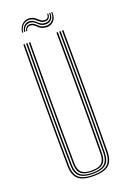

<svg xmlns="http://www.w3.org/2000/svg" viewBox="-174 -983 705 1047"><g transform="rotate(-20 179.0 -459.5)"><path d="M178.8 5Q117.5 5 90.5 -18.2Q63.5 -41.5 62.8 -95Q61.8 -181.8 61.4 -269.2Q61 -356.8 61 -444.9Q61 -533 61.5 -621.8Q62 -710.5 62.8 -800H70.8Q70 -711.2 69.5 -623.5Q69 -535.8 68.9 -448.2Q68.8 -360.8 69.2 -272.8Q69.8 -184.8 70.8 -95Q71.5 -43.8 97.2 -22.6Q123 -1.5 178.8 -1.5Q234.8 -1.5 260.4 -22.6Q286 -43.8 286.8 -95Q288 -182 288.4 -269.5Q288.8 -357 288.6 -445.1Q288.5 -533.2 288 -622Q287.5 -710.8 286.8 -800H294.8Q295.8 -680.8 296.2 -564.1Q296.8 -447.5 296.5 -331Q296.2 -214.5 294.8 -95Q294 -41.5 267 -18.2Q240 5 178.8 5ZM178.8 -7.8Q127.8 -7.8 103.5 -27.4Q79.2 -47 78.8 -95.2Q77.8 -182.2 77.2 -269.8Q76.8 -357.2 76.9 -445.1Q77 -533 77.5 -621.8Q78 -710.5 78.8 -800H86.8Q86 -711 85.5 -623.2Q85 -535.5 84.9 -448.1Q84.8 -360.8 85.2 -272.8Q85.8 -184.8 86.8 -95.2Q87.2 -51.2 109.1 -32.8Q131 -14.2 178.8 -14.2Q226.5 -14.2 248.4 -32.8Q270.2 -51.2 270.8 -95.2Q272 -182.5 272.4 -270Q272.8 -357.5 272.6 -445.4Q272.5 -533.2 272 -621.9Q271.5 -710.5 270.8 -800H278.8Q279.5 -711 280 -623.2Q280.5 -535.5 280.6 -448.1Q280.8 -360.8 280.4 -272.8Q280 -184.8 278.8 -95.2Q278.2 -47 254 -27.4Q229.8 -7.8 178.8 -7.8ZM178.8 -20.5Q134.2 -20.5 114.8 -38Q95.2 -55.5 94.8 -95.5Q93.2 -212.2 93 -328.8Q92.8 -445.2 93.2 -562.9Q93.8 -680.5 94.8 -800H102.8Q102 -711.2 101.5 -622.9Q101 -534.5 100.9 -446.5Q100.8 -358.5 101.2 -270.8Q101.8 -183 102.8 -95.5Q103.2 -58.8 121 -42.9Q138.8 -27 178.8 -27Q219 -27 236.6 -42.9Q254.2 -58.8 254.8 -95.5Q256.2 -212.5 256.5 -329Q256.8 -445.5 256.2 -563Q255.8 -680.5 254.8 -800H262.8Q263.5 -711.2 264 -622.8Q264.5 -534.2 264.6 -446.2Q264.8 -358.2 264.4 -270.5Q264 -182.8 262.8 -95.5Q262.2 -55.5 242.8 -38Q223.2 -20.5 178.8 -20.5ZM78.8 -862.5Q81.8 -894.5 102.1 -911.2Q122.5 -928 148.8 -923Q160.8 -920.8 168.9 -915.5Q177 -910.2 183.4 -904.1Q189.8 -898 196.8 -893Q203.8 -888 213.8 -886.5Q228.2 -884.2 235.6 -892Q243 -899.8 241.8 -913.5H247.8Q249 -895.8 239.4 -885.9Q229.8 -876 212 -878.5Q201.2 -880 193.9 -884.9Q186.5 -889.8 180.1 -895.9Q173.8 -902 166.4 -907.2Q159 -912.5 147.8 -915Q124.5 -920 106 -905.9Q87.5 -891.8 84.8 -862.5ZM90.8 -862.5Q92.8 -887.5 109.1 -899.9Q125.5 -912.2 146 -907.2Q156.5 -904.8 163.5 -899.4Q170.5 -894 176.6 -887.9Q182.8 -881.8 190.5 -876.9Q198.2 -872 210.2 -870.5Q229.2 -868.2 242.1 -879Q255 -889.8 253.8 -913.5H259.8Q261.8 -887 247.1 -873.2Q232.5 -859.5 208.8 -862.5Q196.2 -864.2 188.4 -869.2Q180.5 -874.2 174.6 -880.4Q168.8 -886.5 161.9 -891.8Q155 -897 144.5 -899.2Q126.2 -903 112.5 -892.9Q98.8 -882.8 96.8 -862.5ZM102.8 -862.5Q104 -878.5 115.6 -886.9Q127.2 -895.2 143.2 -891.5Q152.8 -889.2 159.2 -884.1Q165.8 -879 171.8 -872.9Q177.8 -866.8 185.8 -861.8Q193.8 -856.8 206.5 -854.8Q234 -850.5 250.9 -867.4Q267.8 -884.2 265.8 -913.5H271.8Q274.5 -879.5 254.6 -860.4Q234.8 -841.2 204 -846.8Q191.2 -849 183 -854Q174.8 -859 168.8 -865Q162.8 -871 156.6 -876.1Q150.5 -881.2 142.2 -883.5Q129.8 -887 119.8 -881.4Q109.8 -875.8 108.8 -862.5Z"/></g></svg>

Font: Big Shoulders Inline Text SC Thin
Style: Regular
Weight: 100
Designer: Patric King
Foundry: XO Type Co
Version: Version 2.002